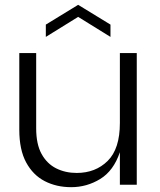

<svg xmlns="http://www.w3.org/2000/svg" viewBox="-20 -766 664 796"><path d="M60 0ZM60 0ZM275 10Q214 10 165.5 -15Q117 -40 88.5 -92.5Q60 -145 60 -228V-546H130V-234Q130 -168 152.5 -127.5Q175 -87 213 -68Q251 -49 298 -49Q376 -49 426.5 -99Q477 -149 477 -256V-546H547V0H477V-135Q451 -58 395.5 -24Q340 10 275 10ZM438 -613 304 -696 170 -613V-664L304 -746L438 -664Z"/></svg>

Font: Ulagadi Sans Light
Style: Regular
Weight: 300
Designer: Ninad Kale (Devanagari), Jonny Pinhorn (Latin)
Foundry: Indian Type Foundry
Version: Version 3.01;March 29, 2020;FontCreator 12.0.0.2522 64-bit; 